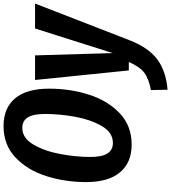

<svg xmlns="http://www.w3.org/2000/svg" viewBox="39 -787 967 1085"><g transform="rotate(-90 522.5 -244.5)"><path d="M564 -450Q564 -331 530 -225Q496 -119 425 -51.5Q354 16 248 16Q146 16 91 -50Q36 -116 36 -241Q36 -359 69.5 -465.5Q103 -572 174.5 -640Q246 -708 352 -708Q455 -708 509.5 -642.5Q564 -577 564 -450ZM178 -218Q178 -151 198 -120.5Q218 -90 257 -90Q316 -90 352.5 -152.5Q389 -215 405 -303Q421 -391 421 -473Q421 -540 401.5 -571Q382 -602 342 -602Q285 -602 248 -539Q211 -476 194.5 -387Q178 -298 178 -218ZM838 3Q796 111 730 160.5Q664 210 558 219L556 125Q622 112 655 86.5Q688 61 715 0H667L613 -530H752L765 -91L904 -530H1045Z"/></g></svg>

Font: Fira Sans Compressed SemiBold
Style: Italic
Weight: 600
Width: 1
Italic angle: -8°
Designer: bBox Type GmbH & Carrois Corporate GbR & Edenspiekermann AG
Foundry: bBox Type GmbH & Carrois Corporate GbR & Edenspiekermann AG
Version: Version 4.301